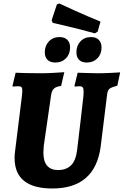

<svg xmlns="http://www.w3.org/2000/svg" viewBox="-20 -1061 704 1093"><path d="M227 -192Q227 -143 248 -118Q269 -93 310 -93Q358 -93 385 -120.5Q412 -148 419 -207Q428 -282 439.5 -379.5Q451 -477 455 -516Q456 -525 456 -540Q456 -557 451 -563.5Q446 -570 433 -570Q425 -570 417 -569Q409 -568 406 -568L404 -572L422 -647Q435 -647 469 -645.5Q503 -644 536 -644Q570 -644 611 -646Q652 -648 664 -649L648 -573Q613 -564 603 -555.5Q593 -547 590 -525L553 -226Q521 12 278 12Q63 12 63 -162Q63 -181 66 -202L105 -516L107 -544Q107 -560 102 -565Q97 -570 82 -570Q73 -570 64.5 -569Q56 -568 53 -568L51 -572L69 -647Q84 -646 127.5 -645Q171 -644 223 -644Q247 -644 289.5 -646.5Q332 -649 346 -650L328 -572Q300 -568 287.5 -557Q275 -546 271 -520L229 -230ZM304 -1036 318 -1041Q338 -1031 409.5 -999Q481 -967 552 -938L536 -881L520 -871Q446 -892 373.5 -909Q301 -926 280 -931L274 -946ZM235 -763Q235 -801 258.5 -825.5Q282 -850 319 -850Q348 -850 363.5 -834Q379 -818 379 -791Q379 -753 355.5 -729Q332 -705 295 -705Q266 -705 250.5 -720.5Q235 -736 235 -763ZM415 -763Q415 -801 438 -825.5Q461 -850 498 -850Q527 -850 542.5 -834Q558 -818 558 -791Q558 -753 534.5 -729Q511 -705 474 -705Q445 -705 430 -720.5Q415 -736 415 -763Z"/></svg>

Font: Alegreya ExtraBold
Style: Italic
Weight: 800
Italic angle: -7°
Designer: Juan Pablo del Peral
Foundry: Huerta Tipografica
Version: Version 2.007; ttfautohint (v1.6)